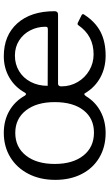

<svg xmlns="http://www.w3.org/2000/svg" viewBox="203 -784 590 1037"><g transform="rotate(-90 498.5 -265.0)"><path d="M299 10Q224 10 166.5 -24Q109 -58 77.5 -119.5Q46 -181 46 -262Q46 -344 78.5 -407Q111 -470 168.5 -505Q226 -540 300 -540Q367 -540 419 -510Q471 -480 501 -426Q506 -420 509 -420Q514 -420 517 -426Q547 -480 598.5 -510Q650 -540 714 -540Q826 -540 891.5 -467Q957 -394 957 -266Q957 -247 939 -247H566Q551 -247 551 -229Q551 -181 574.5 -141Q598 -101 637.5 -78Q677 -55 724 -55Q825 -55 881 -137Q884 -141 887 -141.5Q890 -142 895 -140L937 -119Q945 -113 938 -105Q899 -45 845.5 -17.5Q792 10 717 10Q652 10 600 -18Q548 -46 516 -98Q513 -105 509 -105Q504 -105 498 -96Q467 -45 415.5 -17.5Q364 10 299 10ZM717 -480Q671 -480 633.5 -457.5Q596 -435 575 -394.5Q554 -354 554 -303L856 -302Q867 -302 870 -304.5Q873 -307 873 -316Q873 -359 853.5 -397Q834 -435 798.5 -457.5Q763 -480 717 -480ZM301 -53Q378 -53 422 -109.5Q466 -166 466 -265Q466 -363 421 -420.5Q376 -478 300 -478Q223 -478 177.5 -420.5Q132 -363 132 -265Q132 -167 177.5 -110Q223 -53 301 -53Z"/></g></svg>

Font: Libre Franklin
Style: Regular
Weight: 400
Designer: Pablo Impallari, Rodrigo Fuenzalida
Foundry: Impallari Type
Version: Version 1.001; ttfautohint (v1.4.1)